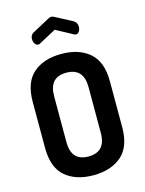

<svg xmlns="http://www.w3.org/2000/svg" viewBox="-139 -1039 851 1127"><g transform="rotate(-15 286.0 -475.5)"><path d="M52 -223V-502Q52 -621 115.5 -676Q179 -731 286 -731Q393 -731 457 -676Q521 -621 521 -502V-223Q521 -104 457 -49Q393 6 286 6Q179 6 115.5 -49Q52 -104 52 -223ZM143 -859Q143 -885 165 -896L269 -952Q277 -957 286 -957Q293 -957 303 -952L407 -897Q428 -884 428 -858Q428 -843 420 -831Q412 -819 400 -819Q394 -819 390 -822L286 -878L182 -822Q176 -819 171 -819Q159 -819 151 -831Q143 -843 143 -859ZM182 -223Q182 -108 286 -108Q391 -108 391 -223V-502Q391 -617 286 -617Q182 -617 182 -502Z"/></g></svg>

Font: Terminal Dosis
Style: Bold
Weight: 700
Designer: EdgarTolentino, PabloImpallari, IginoMarini
Foundry: EdgarTolentino, PabloImpallari, IginoMarini
Version: Version 1.006